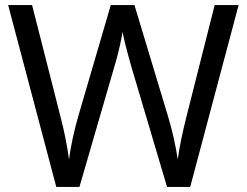

<svg xmlns="http://www.w3.org/2000/svg" viewBox="-20 -734 970 754"><path d="M917 -714 727 0H636L497 -468Q489 -497 481 -526Q473 -555 468 -577.5Q463 -600 461 -609Q460 -596 450.5 -553.5Q441 -511 427 -465L292 0H201L12 -714H106L217 -278Q229 -232 237.5 -189Q246 -146 251 -108Q256 -147 266 -193Q276 -239 289 -283L415 -714H508L639 -280Q653 -234 663 -188.5Q673 -143 678 -108Q683 -145 692 -188.5Q701 -232 713 -279L823 -714Z"/></svg>

Font: Noto Sans Multani
Style: Regular
Weight: 400
Designer: Monotype Design Team
Foundry: Monotype Imaging Inc.
Version: Version 2.002; ttfautohint (v1.8.4.7-5d5b)